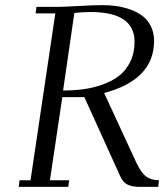

<svg xmlns="http://www.w3.org/2000/svg" viewBox="-20 -729 655 749"><path d="M53.2 0 56.2 -25.9H99.1L195.8 -676.8H119.1L122.1 -702.1H196.8Q227.1 -702.1 287.1 -705.6Q347.2 -709 378.9 -709Q408.2 -709 435.3 -705.1Q462.4 -701.2 489.5 -691.4Q516.6 -681.6 536.4 -666.5Q556.2 -651.4 568.6 -626.5Q581.1 -601.6 581.1 -569.8Q581.1 -418 386.2 -366.2L513.2 -91.8Q531.7 -53.2 551.3 -39.6Q570.8 -25.9 600.1 -25.9L597.2 0H523.9Q496.6 0 478.3 -8.5Q460 -17.1 449.2 -41L309.1 -350.1H223.1L174.8 -25.9H250L246.1 0ZM226.1 -376Q267.6 -376 304.7 -380.9Q341.8 -385.7 379.4 -398.9Q417 -412.1 444.1 -432.9Q471.2 -453.6 488 -487.8Q504.9 -522 504.9 -565.9Q504.9 -682.1 333 -682.1Q317.9 -682.1 302 -681.2Q286.1 -680.2 278.3 -679.2L270 -678.2Z"/></svg>

Font: Dehuti Alt
Style: Italic
Weight: 400
Version: Version 1.2